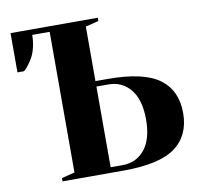

<svg xmlns="http://www.w3.org/2000/svg" viewBox="-78 -783 911 867"><g transform="rotate(-10 377.5 -350.0)"><path d="M200 -675H120Q120 -646 113.5 -619Q107 -592 97.5 -575Q88 -558 78 -545Q68 -532 62 -526L55 -520H25V-700H425V-685L365 -670V-420H420Q586 -420 658 -366.5Q730 -313 730 -210Q730 -107 658 -53.5Q586 0 420 0H140V-15L200 -30ZM420 -395H365V-25H420Q483 -25 521.5 -72.5Q560 -120 560 -210Q560 -300 521.5 -347.5Q483 -395 420 -395Z"/></g></svg>

Font: Yeseva One
Style: Regular
Weight: 400
Designer: Jovanny Lemonad
Foundry: Jovanny Lemonad
Version: Version 2.000